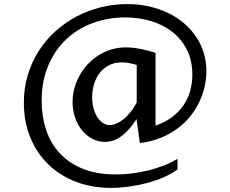

<svg xmlns="http://www.w3.org/2000/svg" viewBox="-20 -690 1136 947"><path d="M653.3 -102.5Q631.8 -69.3 611.3 -47.6Q590.8 -25.9 571.5 -13.2Q552.2 -0.5 533.9 4.6Q515.6 9.8 498 9.8Q463.9 9.8 434.6 -5.9Q405.3 -21.5 383.8 -48.1Q362.3 -74.7 350.1 -110.6Q337.9 -146.5 337.9 -187Q337.9 -238.8 358.2 -287.8Q378.4 -336.9 414.6 -375Q450.7 -413.1 500.7 -435.5Q550.8 -458 610.4 -456.1Q642.1 -455.1 677.2 -447.8Q712.4 -440.4 747.1 -429.7V-70.3Q793.9 -86.4 828.4 -112.3Q862.8 -138.2 885 -170.7Q907.2 -203.1 918 -241.7Q928.7 -280.3 928.7 -322.3Q928.7 -389.6 903.1 -442.1Q877.4 -494.6 832.8 -530.5Q788.1 -566.4 727.5 -585.2Q667 -604 597.2 -604Q511.7 -604 436.8 -576.2Q361.8 -548.3 305.9 -495.4Q250 -442.4 217.8 -366Q185.5 -289.6 185.5 -192.4Q185.5 -114.3 208 -47.9Q230.5 18.6 275.9 67.1Q321.3 115.7 390.1 143.1Q459 170.4 551.8 170.4Q589.4 170.4 629.4 165.5Q669.4 160.6 709 151.1Q748.5 141.6 785.9 127.2Q823.2 112.8 855.5 93.3V146Q825.2 168 786.1 184.8Q747.1 201.7 703.6 213.1Q660.2 224.6 615 230.7Q569.8 236.8 528.3 236.8Q432.6 236.8 353.3 206.1Q273.9 175.3 217.3 119.9Q160.6 64.5 129.2 -12.7Q97.7 -89.8 97.7 -182.1Q97.7 -254.9 116.9 -319.3Q136.2 -383.8 170.7 -438Q205.1 -492.2 252.7 -535.2Q300.3 -578.1 356.9 -608.2Q413.6 -638.2 477.1 -654.1Q540.5 -669.9 606.9 -669.9Q662.6 -669.9 713.4 -658.7Q764.2 -647.5 807.6 -626.7Q851.1 -606 886.2 -576.4Q921.4 -546.9 946.3 -510Q971.2 -473.1 984.6 -430.2Q998 -387.2 998 -339.4Q998 -301.8 989.3 -262.9Q980.5 -224.1 962.9 -187Q945.3 -149.9 918.2 -116.2Q891.1 -82.5 854.7 -55.7Q818.4 -28.8 772.2 -10Q726.1 8.8 669.9 15.6ZM654.3 -369.6Q636.7 -375 618.2 -378.7Q599.6 -382.3 581.1 -382.3Q543.9 -382.3 516.6 -367.7Q489.3 -353 470.9 -328.9Q452.6 -304.7 443.6 -274.2Q434.6 -243.7 434.6 -211.4Q434.6 -184.1 440.7 -159.2Q446.8 -134.3 458.3 -115.2Q469.7 -96.2 485.8 -84.7Q502 -73.2 522 -73.2Q537.1 -73.2 554.4 -80.6Q571.8 -87.9 589.1 -101.8Q606.4 -115.7 623.3 -136.5Q640.1 -157.2 654.3 -184.6Z"/></svg>

Font: Proza Libre
Style: Regular
Weight: 400
Designer: Jasper de Waard
Foundry: Jasper de Waard
Version: Version 1.001; ttfautohint (v1.4.1.8-43bc)